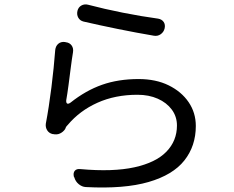

<svg xmlns="http://www.w3.org/2000/svg" viewBox="-20 -795 1040 855"><path d="M325 -747Q329 -763 342.5 -770.5Q356 -778 372 -774Q444 -755 527 -738.5Q610 -722 684 -712Q701 -709 709 -697Q717 -685 713 -668Q709 -652 695.5 -642.5Q682 -633 665 -636Q588 -649 504.5 -666Q421 -683 352 -699Q336 -703 328.5 -716.5Q321 -730 325 -747ZM273 -607Q290 -605 299 -592.5Q308 -580 305 -562Q300 -532 295 -492.5Q290 -453 285 -415Q280 -377 275 -349Q274 -337 279 -334Q284 -331 294 -338Q362 -392 434.5 -417.5Q507 -443 597 -443Q674 -443 731 -415Q788 -387 820 -340Q852 -293 852 -234Q852 -145 801 -80.5Q750 -16 641.5 15.5Q533 47 362 38Q345 37 330.5 25Q316 13 311 -5L309 -8Q305 -25 313 -34.5Q321 -44 338 -42Q483 -29 578.5 -50Q674 -71 721 -119.5Q768 -168 768 -236Q768 -276 745 -307Q722 -338 682.5 -355.5Q643 -373 592 -373Q493 -373 414 -337.5Q335 -302 282 -239Q275 -232 273.5 -228.5Q272 -225 270 -220Q261 -207 247 -200.5Q233 -194 216 -198H214Q198 -202 190 -215Q182 -228 184 -244Q198 -318 209 -406Q220 -494 226 -573Q228 -590 239.5 -600Q251 -610 269 -608Z"/></svg>

Font: Chiron GoRound TC
Style: Regular
Weight: 400
Designer: Ryoko NISHIZUKA 西塚涼子 (kana, bopomofo & ideographs); Paul D. Hunt (Latin, Greek & Cyrillic); Sandoll Communications 산돌커뮤니
Foundry: Adobe
Version: Version 1.000;hotconv 1.1.1;makeotfexe 2.6.0